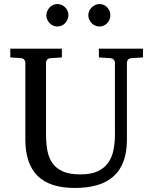

<svg xmlns="http://www.w3.org/2000/svg" viewBox="-20 -911 752 947"><path d="M627 -624Q616.2 -623 611.1 -616.2Q606 -609.4 606 -602.1V-222.2Q606 -160.6 589.4 -115.7Q572.8 -70.8 540.3 -41.5Q507.8 -12.2 459.7 2Q411.6 16.1 349.1 16.1Q225.1 16.1 165 -43.9Q105 -104 105 -222.2V-602.1Q105 -609.4 99.9 -616.2Q94.7 -623 84 -624L30.8 -627.9V-670.9H285.2V-627.9L228 -624Q217.3 -623 212.2 -616.2Q207 -609.4 207 -602.1V-248Q207 -204.1 213.9 -167.7Q220.7 -131.3 239.3 -105.5Q257.8 -79.6 290.8 -65.2Q323.7 -50.8 376 -50.8Q427.7 -50.8 460.9 -65.9Q494.1 -81.1 513.2 -107.7Q532.2 -134.3 539.6 -170.4Q546.9 -206.5 546.9 -248V-602.1Q546.9 -609.4 541.3 -616.2Q535.6 -623 524.9 -624L467.8 -627.9V-670.9H685.1V-627.9ZM317.4 -836.4Q317.4 -825.2 313 -814.9Q308.6 -804.7 301.3 -796.9Q293.9 -789.1 283.9 -784.7Q273.9 -780.3 262.7 -780.3Q251.5 -780.3 241.7 -784.7Q231.9 -789.1 224.6 -796.9Q217.3 -804.7 212.9 -814.5Q208.5 -824.2 208.5 -835.4Q208.5 -846.2 212.9 -856.2Q217.3 -866.2 224.6 -874Q231.9 -881.8 241.7 -886.5Q251.5 -891.1 262.7 -891.1Q273.9 -891.1 283.9 -886.7Q293.9 -882.3 301.3 -875Q308.6 -867.7 313 -857.7Q317.4 -847.7 317.4 -836.4ZM524.4 -836.4Q524.4 -825.2 520.3 -814.9Q516.1 -804.7 508.8 -796.9Q501.5 -789.1 491.7 -784.7Q481.9 -780.3 470.7 -780.3Q459.5 -780.3 449.5 -784.7Q439.5 -789.1 431.9 -796.9Q424.3 -804.7 419.9 -814.9Q415.5 -825.2 415.5 -836.4Q415.5 -846.7 419.9 -856.7Q424.3 -866.7 432.1 -874.3Q439.9 -881.8 449.7 -886.5Q459.5 -891.1 470.7 -891.1Q481.9 -891.1 491.7 -886.7Q501.5 -882.3 508.8 -874.8Q516.1 -867.2 520.3 -857.2Q524.4 -847.2 524.4 -836.4Z"/></svg>

Font: BabelStone Ogham Stemless
Style: Regular
Weight: 400
Designer: Andrew West
Foundry: BabelStone
Version: Version 2.02 March 14, 2022